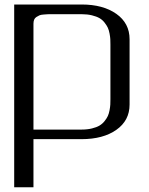

<svg xmlns="http://www.w3.org/2000/svg" viewBox="-20 -603 644 832"><path d="M125 -41.5H333.5Q358.4 -41.5 378.4 -46.4Q398.4 -51.3 411.1 -58.8Q423.8 -66.4 433.1 -78.1Q442.4 -89.8 447.3 -100.3Q452.1 -110.8 454.8 -125.5Q457.5 -140.1 458 -149.9Q458.5 -159.7 458.5 -172.9V-410.6Q458.5 -423.8 458 -433.3Q457.5 -442.9 454.8 -457.5Q452.1 -472.2 447.3 -482.7Q442.4 -493.2 433.1 -505.1Q423.8 -517.1 411.1 -524.4Q398.4 -531.7 378.4 -536.6Q358.4 -541.5 333.5 -541.5H208.5Q194.3 -541.5 187.3 -541.3Q180.2 -541 168.5 -540Q156.7 -539.1 150.6 -536.4Q144.5 -533.7 137.7 -529.3Q130.9 -524.9 127.9 -517.6Q125 -510.3 125 -500ZM41.5 -583.5H333.5Q426.8 -583.5 484.1 -543Q541.5 -502.4 541.5 -433.1V-149.9Q541.5 -80.6 484.1 -40.3Q426.8 0 333.5 0H125V208.5H41.5Z"/></svg>

Font: Gputeks
Style: Regular
Weight: 500
Version: Version 0.9